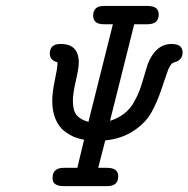

<svg xmlns="http://www.w3.org/2000/svg" viewBox="-20 -631 639 651"><path d="M148.9 -449.2Q148.9 -482.4 186 -481.9Q247.1 -481.9 247.1 -418.9Q247.1 -399.9 237.1 -356.9Q227.1 -314 227.1 -289.1Q227.1 -255.9 240 -240.5Q252.9 -225.1 279.8 -217.8L362.8 -548.8H332Q295.9 -548.8 295.9 -578.1Q295.9 -611.3 333 -610.8H481Q518.1 -610.8 518.1 -582Q518.1 -548.8 480 -548.8H435.1L353 -221.2Q380.9 -230 401.4 -246.1Q421.9 -262.2 434.3 -284.7Q446.8 -307.1 453.4 -325Q460 -342.8 468 -370.8Q476.1 -398.9 480 -411.1Q506.8 -481.9 562 -481.9Q599.1 -481.9 599.1 -453.1Q599.1 -426.3 568.8 -418.9Q556.6 -414.1 547.4 -387Q538.1 -359.9 526.1 -324.5Q514.2 -289.1 495.1 -252.9Q476.1 -216.8 435.5 -189Q395 -161.1 336.9 -154.8L313 -62H342.8Q380.9 -62 380.9 -33.2Q380.9 0 344.2 0H194.8Q157.7 0 158.2 -27.8Q158.2 -62 196.8 -62H242.2L265.1 -157.2Q249 -160.2 234.6 -165.5Q220.2 -170.9 200.7 -184.6Q181.2 -198.2 169.2 -225.1Q157.2 -252 157.2 -289.1Q157.2 -317.9 166 -359.4Q174.8 -400.9 174.8 -414.1V-419.9Q148.9 -426.3 148.9 -449.2Z"/></svg>

Font: CMU Typewriter Text
Style: Italic
Weight: 500
Italic angle: -14.04°
Version: Version 0.7.0